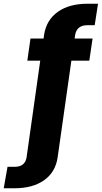

<svg xmlns="http://www.w3.org/2000/svg" viewBox="-121 -805 548 1033"><path d="M-101 208 -80.5 92.5H-42.5Q14 92.5 22 41.5L95.5 -478.5H26L43 -597.5H113.5L116.5 -620Q129.5 -698.5 190.8 -741.8Q252 -785 351.5 -785H406.5L388.5 -669.5H350Q293 -669.5 283.5 -618.5L280.5 -597.5H377L359.5 -478.5H263L189 42.5Q177 122 115.8 165Q54.5 208 -44 208Z"/></svg>

Font: Anybody Condensed ExtraBold
Style: Regular
Weight: 800
Width: 3
Designer: Tyler Finck
Foundry: Etcetera Type Company
Version: Version 1.010; ttfautohint (v1.8.3) -l 8 -r 50 -G 200 -x 14 